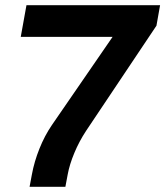

<svg xmlns="http://www.w3.org/2000/svg" viewBox="-20 -720 637 740"><path d="M103 -48Q112 -97 132 -147Q152 -197 180 -238L414 -578H60L82 -700H597L583 -621L312 -216Q285 -175 266.5 -130.5Q248 -86 241 -48L232 0H94Z"/></svg>

Font: Bai Jamjuree
Style: Bold Italic
Weight: 700
Italic angle: -10°
Designer: Katatrad Aksorn Co.,Ltd.
Foundry: Cadson Demak Co.,Ltd.
Version: Version 1.000; ttfautohint (v1.6)